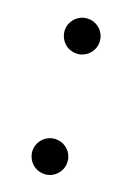

<svg xmlns="http://www.w3.org/2000/svg" viewBox="-81 -498 368 548"><g transform="rotate(15 103.5 -224.5)"><path d="M55.2 -401.9C55.2 -398.4 55.7 -394.5 56.6 -391.1C61.5 -367.2 82.5 -349.6 107.9 -349.6C136.7 -349.6 160.2 -373 160.2 -401.9C160.2 -405.8 160.2 -409.2 159.2 -413.1C154.3 -436.5 133.3 -454.6 107.9 -454.6C79.1 -454.6 55.2 -431.2 55.2 -401.9ZM55.2 -45.9C55.2 -42.5 55.7 -38.6 56.6 -35.2C61.5 -11.2 82.5 6.3 107.9 6.3C136.7 6.3 160.2 -17.1 160.2 -45.9C160.2 -49.8 160.2 -53.2 159.2 -57.1C154.3 -80.6 133.3 -98.6 107.9 -98.6C79.1 -98.6 55.2 -75.2 55.2 -45.9Z"/></g></svg>

Font: Tuffy
Style: Regular
Weight: 500
Designer: Thatcher Ulrich, Karoly Barta and Michael Everson
Version: Version 001.270